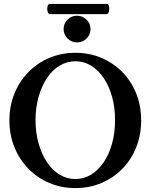

<svg xmlns="http://www.w3.org/2000/svg" viewBox="-20 -945 767 978"><path d="M364 13Q292 13 231 -13Q170 -39 124.5 -85.5Q79 -132 53.5 -195Q28 -258 28 -332Q28 -406 53.5 -468.5Q79 -531 124.5 -577.5Q170 -624 231 -650Q292 -676 364 -676Q436 -676 497 -650Q558 -624 603.5 -577.5Q649 -531 674 -468.5Q699 -406 699 -332Q699 -258 674 -195Q649 -132 603.5 -85.5Q558 -39 497 -13Q436 13 364 13ZM364 -33Q407 -33 444 -55.5Q481 -78 508.5 -119Q536 -160 551 -214.5Q566 -269 566 -333Q566 -397 551 -451.5Q536 -506 508.5 -547Q481 -588 444 -610.5Q407 -633 364 -633Q321 -633 283.5 -610.5Q246 -588 219 -547Q192 -506 176.5 -451.5Q161 -397 161 -333Q161 -269 176.5 -214.5Q192 -160 219 -119Q246 -78 283.5 -55.5Q321 -33 364 -33ZM372 -729Q344 -729 324 -749Q304 -769 304 -797Q304 -825 324 -845Q344 -865 372 -865Q399 -865 420 -845.5Q441 -826 441 -797Q441 -769 421 -749Q401 -729 372 -729ZM234 -873Q226 -873 222.5 -886Q219 -899 222 -912Q225 -925 234 -925H524Q533 -925 535.5 -912Q538 -899 534.5 -886Q531 -873 522 -873Z"/></svg>

Font: Junicode VF
Style: Regular
Weight: 400
Designer: Peter S. Baker
Version: Version 2.213